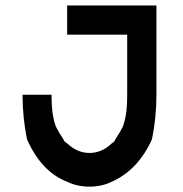

<svg xmlns="http://www.w3.org/2000/svg" viewBox="-20 -687 682 717"><path d="M397.5 -8.3Q360 10 314.2 10Q268.3 10 230.8 -8.3Q135 -45 80.8 -166.7Q64.2 -248.3 64.2 -333.3H172.5Q172.5 -285 177.9 -255.4Q183.3 -225.8 190 -211.7Q196.7 -197.5 216.7 -166.7Q220 -157.5 230.8 -151.7Q268.3 -115.8 314.2 -115.8Q360 -115.8 397.5 -151.7Q407.5 -156.7 410.8 -166.7Q430.8 -197.5 437.5 -211.7Q444.2 -225.8 449.6 -255.4Q455 -285 455 -333.3V-557.5H230.8V-666.7H564.2V-333.3Q564.2 -248.3 547.5 -166.7Q495.8 -52.5 397.5 -8.3Z"/></svg>

Font: 0xA000
Style: Bold
Weight: 700
Version: Version 0.1